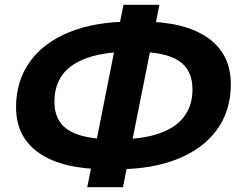

<svg xmlns="http://www.w3.org/2000/svg" viewBox="-20 -750 998 801"><path d="M424 -44Q242 -44 144.5 -110.5Q47 -177 47 -303Q47 -411 104 -491.5Q161 -572 269.5 -616Q378 -660 529 -660H572Q750 -660 846.5 -592.5Q943 -525 943 -399Q943 -289 885.5 -209.5Q828 -130 721.5 -87Q615 -44 469 -44ZM453 -169H470Q574 -169 643.5 -193Q713 -217 748 -263.5Q783 -310 783 -377Q783 -459 725.5 -496.5Q668 -534 546 -534H528Q420 -534 348.5 -510Q277 -486 242 -440Q207 -394 207 -325Q207 -244 266.5 -206.5Q326 -169 453 -169ZM344 31 495 -730H645L493 31Z"/></svg>

Font: MOST Montserrat
Style: Bold Italic
Weight: 700
Italic angle: -11.3°
Designer: Julieta Ulanovsky
Foundry: Julieta Ulanovsky
Version: Version 8.000;March 11, 2024;FontCreator 15.0.0.2926 64-bit